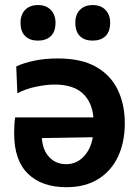

<svg xmlns="http://www.w3.org/2000/svg" viewBox="-20 -748 567 780"><path d="M249.5 12.5Q150 12.5 93.8 -42Q37.5 -96.5 37.5 -206Q37.5 -244 41.5 -271H359.5Q354 -334 315.2 -369.2Q276.5 -404.5 201.5 -404.5Q170 -404.5 127.8 -396Q85.5 -387.5 50.5 -369L46 -478Q75 -492 118.2 -501.2Q161.5 -510.5 215.5 -510.5Q310 -510.5 369.8 -476.8Q429.5 -443 458.2 -383.5Q487 -324 487 -247.5Q487 -171 459.8 -112.5Q432.5 -54 379.5 -20.8Q326.5 12.5 249.5 12.5ZM248.5 -81Q290 -81 319.2 -111Q348.5 -141 357 -190.5L150 -187Q153.5 -137.5 180.5 -109.2Q207.5 -81 248.5 -81ZM356 -583Q323.5 -583 304.8 -601.2Q286 -619.5 286 -656Q286 -689 305 -708.2Q324 -727.5 357 -727.5Q390 -727.5 408.8 -707.5Q427.5 -687.5 427.5 -656Q427.5 -619.5 408.5 -601.2Q389.5 -583 356 -583ZM134 -583Q101.5 -583 82.5 -601.2Q63.5 -619.5 63.5 -656Q63.5 -689 82.5 -708.2Q101.5 -727.5 135 -727.5Q167.5 -727.5 186.5 -707.5Q205.5 -687.5 205.5 -656Q205.5 -619.5 186.5 -601.2Q167.5 -583 134 -583Z"/></svg>

Font: Heraclito SemiBold
Style: Regular
Weight: 600
Designer: Kostas Bartsokas (font) & Cristiano Sobral (main changes)
Foundry: Kostas Bartsokas (font) & Cristiano Sobral (main changes)
Version: Version 1.00;July 8, 2020;FontCreator 13.0.0.2655 64-bit